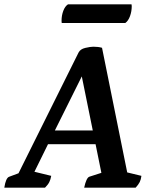

<svg xmlns="http://www.w3.org/2000/svg" viewBox="-52 -872 706 892"><path d="M-32 0Q-25 -46 -9 -51L34 -67L313 -628Q321 -644 344.5 -649.5Q368 -655 382 -655Q405 -655 422 -650L539 -71L605 -55Q603 -38 597 -26Q591 -14 578 0H339Q349 -46 363 -51L419 -69L392 -202H171L108 -74L186 -55Q183 -38 177 -26Q171 -14 157 0ZM203 -266H379L328 -517ZM530 -765H235Q234 -768 234 -776Q234 -800 242 -821.5Q250 -843 264 -852H559Q559 -851 559.5 -848.5Q560 -846 560 -843Q560 -819 552 -797Q544 -775 530 -765Z"/></svg>

Font: Petrona
Style: Bold Italic
Weight: 700
Italic angle: -9°
Designer: Ringo R. Seeber
Foundry: Ringo R. Seeber
Version: Version 2.001; ttfautohint (v1.8.3)